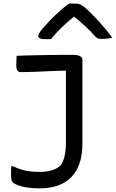

<svg xmlns="http://www.w3.org/2000/svg" viewBox="-20 -840 640 1060"><path d="M384 -537Q400 -537 411.5 -534Q423 -531 429 -525Q435 -519 435 -510Q435 -461 435 -415.5Q435 -370 435 -326.5Q435 -283 435 -238Q435 -193 435 -146Q435 -99 435 -47Q435 13 420 59Q405 105 375 136.5Q345 168 300.5 184Q256 200 198 200Q162 200 132 195.5Q102 191 81.5 183.5Q61 176 52 168Q46 162 43.5 152.5Q41 143 41 131Q41 118 41 104.5Q41 91 42 78H53Q75 89 97 96Q119 103 144.5 106Q170 109 201 109Q233 109 261.5 101.5Q290 94 312 76Q324 61 330.5 43Q337 25 340.5 1Q344 -23 344 -54Q344 -109 344 -157Q344 -205 344 -251.5Q344 -298 344 -345.5Q344 -393 344 -449L335 -450Q295 -449 260 -447.5Q225 -446 195 -444.5Q165 -443 139.5 -442.5Q114 -442 93 -442Q82 -442 76 -451Q70 -460 70 -477Q70 -491 70.5 -505Q71 -519 72 -532Q112 -534 152.5 -534.5Q193 -535 232.5 -536Q272 -537 310 -537Q348 -537 384 -537ZM361 -820Q371 -820 380.5 -820Q390 -820 401 -820Q413 -820 423 -815.5Q433 -811 453 -795Q465 -784 483 -766.5Q501 -749 522 -726Q543 -703 563 -679Q583 -655 600 -631Q585 -628 570 -626.5Q555 -625 538 -625Q525 -625 518 -629Q511 -633 500 -645Q482 -666 450.5 -695.5Q419 -725 368 -765L419 -747H360L410 -766Q356 -723 320.5 -688.5Q285 -654 262 -624H226Q214 -624 206.5 -626Q199 -628 195 -632.5Q191 -637 191 -641Q191 -647 196 -656Q201 -665 215 -682Q228 -697 246 -716.5Q264 -736 285 -756Q306 -776 326 -793Q346 -810 361 -820Z"/></svg>

Font: Rec Mono Semicasual
Style: Regular
Weight: 400
Version: Version 1.085; ttfautohint (v1.8.4.7-5d5b)